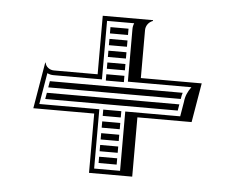

<svg xmlns="http://www.w3.org/2000/svg" viewBox="-38 -533 596 487"><g transform="rotate(5 260.0 -289.0)"><path d="M424 -312H85.8C84.9 -306.7 84 -301.3 83.1 -296H420.5C421.2 -301.9 422.5 -307.3 424 -312ZM418.1 -282H80.8L78 -266H227H273H415.4ZM273 -206V-222H227V-206ZM273 -192H227V-176H273ZM273 -162H227V-146H273ZM273 -132H227V-116H273ZM273 -252H227V-236H273ZM227 -462V-446H273V-462ZM227 -432V-416H273V-432ZM227 -402V-386H273V-402ZM227 -372V-356H273V-372ZM227 -342V-326H273V-342ZM315 -340 315 -462C315 -473 322 -483 333 -487V-489H205V-340H94C82.8 -340 73 -347 71 -358H70L50 -240H205V-89H315V-240H453L470 -340ZM283 -328 444.8 -328C435.9 -316 430.6 -304 429.2 -289.3L422.9 -252H283V-101H217V-252H64.2L77.7 -331.7C83.5 -329 88.2 -328 94 -328H217V-477H286.1C283.8 -471.4 283 -467.3 283 -462Z"/></g></svg>

Font: SortefaxS02
Style: Medium
Weight: 500
Designer: gluk
Foundry: gluk
Version: Version 0.261